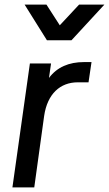

<svg xmlns="http://www.w3.org/2000/svg" viewBox="-20 -815 474 835"><path d="M34 0H129L172 -311C186 -407 242 -457 318 -457H365L378 -545H345C280 -545 228 -523 193 -476L202 -539H110ZM87 -795 184 -640H291L434 -795H324L240 -705L182 -795Z"/></svg>

Font: Mluvka Medium
Style: Italic
Weight: 500
Italic angle: -8°
Designer: Modified by Jiří Krblich, Original typeface by Gumpita Rahayu
Foundry: Gumpita Rahayu & Jiří Krblich
Version: Version 2.000;Glyphs 3.1.1 (3134)